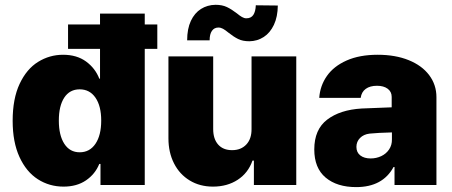

<svg xmlns="http://www.w3.org/2000/svg" viewBox="-20 -763 1864 792"><path d="M32.2 -264.6Q32.2 -356 61 -417.2Q89.8 -478.5 137.2 -507.8Q184.6 -537.1 240.2 -537.1Q296.9 -537.1 335 -509.3Q373 -481.4 389.6 -438.5H392.6V-561.5H260.7V-662.1H392.6V-707H577.1V-662.1H628.9V-561.5H577.1V0H394.5V-86.9H389.6Q372.6 -44.9 334.7 -19Q296.9 6.8 242.2 6.8Q183.6 6.8 136 -23.7Q88.4 -54.2 60.3 -115.5Q32.2 -176.8 32.2 -264.6ZM397.5 -265.6Q397.5 -325.7 373.8 -360.1Q350.1 -394.5 308.6 -394.5Q267.6 -394.5 245.1 -360.4Q222.7 -326.2 222.7 -265.6Q222.7 -204.6 245.4 -169.7Q268.1 -134.8 308.6 -134.8Q350.1 -134.8 373.8 -169.9Q397.5 -205.1 397.5 -265.6Z M1017.6 -530.3H1202.1V0H1027.3V-100.6H1021.5Q1003.9 -49.8 960.7 -21.5Q917.5 6.8 858.4 6.8Q804.2 6.8 762.5 -18.6Q720.7 -43.9 697.8 -89.1Q674.8 -134.3 674.8 -192.4V-530.3H859.4V-230.5Q859.4 -189.9 879.9 -166.7Q900.4 -143.6 937.5 -143.6Q974.1 -143.6 996.1 -167Q1018.1 -190.4 1017.6 -231.4ZM869.1 -743.2Q896.5 -743.2 916 -733.9Q935.5 -724.6 957 -708Q968.8 -698.2 978 -692.9Q987.3 -687.5 996.1 -687.5Q1015.6 -687.5 1024.9 -701.4Q1034.2 -715.3 1035.2 -741.2L1126 -740.2Q1125.5 -693.8 1109.9 -660.6Q1094.2 -627.4 1067.9 -610.4Q1041.5 -593.3 1008.8 -592.8Q981 -592.8 962.4 -602.1Q943.8 -611.3 922.9 -627.9Q909.2 -639.2 899.9 -644.3Q890.6 -649.4 880.9 -649.4Q863.8 -649.4 854.2 -635.7Q844.7 -622.1 844.7 -596.7H752Q752 -644 767.3 -676.8Q782.7 -709.5 809.1 -726.1Q835.4 -742.7 869.1 -743.2Z M1471.7 -315.4 1595.7 -320.3V-363.3Q1595.7 -384.8 1579.1 -397Q1562.5 -409.2 1535.2 -409.2Q1506.3 -409.2 1488.8 -396.5Q1471.2 -383.8 1467.8 -359.4H1296.9Q1300.3 -409.2 1328.4 -449.5Q1356.4 -489.7 1409.7 -513.4Q1462.9 -537.1 1538.1 -537.1Q1610.8 -537.1 1665.8 -514.9Q1720.7 -492.7 1750.5 -452.9Q1780.3 -413.1 1780.3 -362.3V0H1607.4V-74.2H1603.5Q1558.6 8.8 1449.2 8.8Q1370.1 8.8 1323.2 -30.5Q1276.4 -69.8 1276.4 -146.5Q1276.4 -229 1329.6 -269.5Q1382.8 -310.1 1471.7 -315.4ZM1508.8 -109.4Q1532.2 -109.4 1552.5 -118.9Q1572.8 -128.4 1585 -146.5Q1597.2 -164.6 1596.7 -188.5V-216.8Q1538.6 -215.3 1504.9 -211.9Q1480 -209 1465.1 -193.8Q1450.2 -178.7 1450.2 -157.2Q1450.2 -134.3 1466.3 -121.8Q1482.4 -109.4 1508.8 -109.4Z"/></svg>

Font: Pretendard JP Black
Style: Regular
Weight: 900
Designer: Base glyphs from Inter by Rasmus Andersson; Hangeul glyphs from Noto Sans CJK(Source Han Sans) by Jang Soo-young and Kan
Foundry: Kil Hyung-jin
Version: Version 1.309